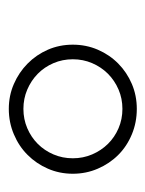

<svg xmlns="http://www.w3.org/2000/svg" viewBox="34 -790 338 447"><g transform="rotate(90 203.5 -567.0)"><path d="M84.5 -567Q84.5 -598 96.2 -625.2Q108 -652.5 128.5 -672.8Q149 -693 176 -704.5Q203 -716 234 -716Q265.5 -716 293.2 -704.5Q321 -693 341.2 -672.8Q361.5 -652.5 373.2 -625.2Q385 -598 385 -567Q385 -536 373.2 -509Q361.5 -482 341.2 -461.8Q321 -441.5 293.2 -429.8Q265.5 -418 234 -418Q203 -418 176 -429.8Q149 -441.5 128.5 -461.8Q108 -482 96.2 -509Q84.5 -536 84.5 -567ZM118.5 -567Q118.5 -543 127.5 -522Q136.5 -501 152.2 -485.5Q168 -470 189 -461Q210 -452 234 -452Q258 -452 279 -461Q300 -470 315.5 -485.5Q331 -501 340 -522Q349 -543 349 -567Q349 -591 340 -612Q331 -633 315.5 -648.8Q300 -664.5 279 -673.5Q258 -682.5 234 -682.5Q210 -682.5 189 -673.5Q168 -664.5 152.2 -648.8Q136.5 -633 127.5 -612Q118.5 -591 118.5 -567Z"/></g></svg>

Font: Lato 2
Style: Italic
Weight: 300
Italic angle: -7°
Designer: Lukasz Dziedzic with Adam Twardoch and Botio Nikoltchev
Foundry: tyPoland Lukasz Dziedzic
Version: Version 2.015; 2015-08-06; http://www.latofonts.com/